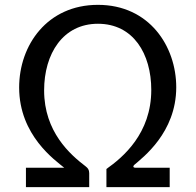

<svg xmlns="http://www.w3.org/2000/svg" viewBox="-20 -772 810 792"><path d="M384 -674C530 -674 604 -550 604 -401C604 -221 487 -123 419 -75V0H680V-80H539C530 -80 527 -85 534 -92C567 -121 707 -224 707 -412C707 -581 596 -752 384 -752C175 -752 59 -586 59 -411C59 -213 209 -110 245 -80H87V0H348V-58C348 -72 342 -79 333 -86C270 -134 162 -228 162 -399C162 -551 240 -674 384 -674Z"/></svg>

Font: 18Franklin
Style: Regular
Weight: 400
Designer: Pablo Impallari, Rodrigo Fuenzalida (Modified by Dan O. Williams)
Version: Version 0.025;PS 000.025;hotconv 1.0.88;makeotf.lib2.5.64775